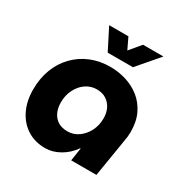

<svg xmlns="http://www.w3.org/2000/svg" viewBox="-165 -849 972 1002"><g transform="rotate(30 321.0 -348.5)"><path d="M240 13Q177 13 130.5 -17Q84 -47 58.5 -100Q33 -153 33 -221Q33 -288 54 -343.5Q75 -399 114.5 -440Q154 -481 207.5 -503Q261 -525 325 -525Q374 -525 420.5 -510.5Q467 -496 504 -466.5Q541 -437 563 -391.5Q585 -346 585 -283Q585 -269 583.5 -255Q582 -241 578 -220L542 0H390L402 -78H399Q370 -36 327 -11.5Q284 13 240 13ZM297 -121Q333 -121 362.5 -142Q392 -163 409.5 -197.5Q427 -232 427 -274Q427 -307 414.5 -332.5Q402 -358 378.5 -373Q355 -388 321 -388Q286 -388 256.5 -368Q227 -348 209.5 -313Q192 -278 192 -236Q192 -200 205 -174Q218 -148 241 -134.5Q264 -121 297 -121ZM274 -582 209 -710H325L357 -643L413 -710H536L426 -582Z"/></g></svg>

Font: MuseoModerno
Style: Bold Italic
Weight: 700
Italic angle: -9°
Designer: Pablo Cosgaya, Héctor Gatti, Marcela Romero, and the Authors of The MuseoModerno Project.
Foundry: Omnibus-Type Team
Version: Version 1.003